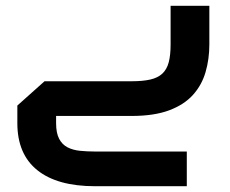

<svg xmlns="http://www.w3.org/2000/svg" viewBox="-20 -401 794 664"><path d="M309 243Q178 243 109 187.5Q40 132 40 25V-36L134 -120H435Q474 -120 500 -126Q526 -132 541.5 -146.5Q557 -161 563.5 -185.5Q570 -210 570 -247V-381H704V-247Q704 -197 691 -152Q678 -107 647.5 -73Q617 -39 565 -19.5Q513 0 435 0H113L174 -61V25Q174 59 184.5 79Q195 99 213.5 108.5Q232 118 256.5 120.5Q281 123 309 123H626V243Z"/></svg>

Font: Titillium Web
Style: Bold
Weight: 700
Designer: Mohamed Gaber, Accademia di Belle Arti di Urbino
Foundry: Kief Type Foundry, Accademia di Belle Arti di Urbino
Version: Version 3.000